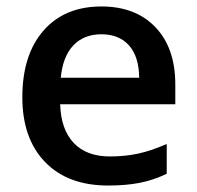

<svg xmlns="http://www.w3.org/2000/svg" viewBox="-20 -570 616 600"><path d="M317.9 9.8Q191.9 9.8 120.8 -63.7Q49.8 -137.2 49.8 -266.1Q49.8 -398.4 115.7 -474.1Q181.6 -549.8 296.9 -549.8Q403.8 -549.8 465.8 -484.9Q527.8 -419.9 527.8 -306.2V-244.1H168Q170.4 -165.5 210.4 -123.3Q250.5 -81.1 323.2 -81.1Q371.1 -81.1 412.4 -90.1Q453.6 -99.1 501 -120.1V-26.9Q459 -6.8 416 1.5Q373 9.8 317.9 9.8ZM296.9 -462.9Q242.2 -462.9 209.2 -428.2Q176.3 -393.6 169.9 -327.1H415Q414.1 -394 382.8 -428.5Q351.6 -462.9 296.9 -462.9Z"/></svg>

Font: f4_53748          
Style: Regular
Weight: 600
Foundry: Ascender Corporation
Version: Version 1.10